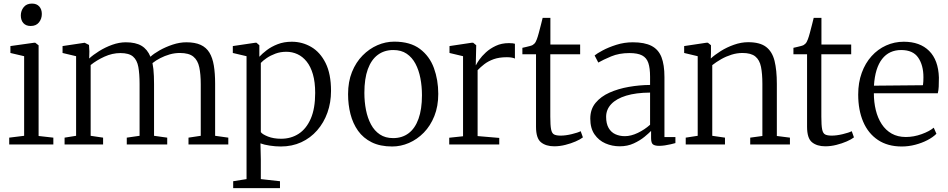

<svg xmlns="http://www.w3.org/2000/svg" viewBox="-20 -784 5144 1042"><path d="M30 0V-37L111 -47V-479L36.5 -496.5V-534L164.5 -552H171.5L189.5 -538V-46L269.5 -37V0ZM146 -643Q121 -643 107 -658.5Q93 -674 93 -700Q93 -725.5 108.5 -745Q124 -764.5 153 -764.5H154Q179 -764.5 193 -749Q207 -733.5 207 -708Q207 -682 191.5 -662.5Q176 -643 147 -643Z M330.5 0V-37L393 -47V-479L319.5 -496.5V-534L439.5 -552L463 -540L465 -505L464 -466.5Q485 -486 517.8 -506.5Q550.5 -527 588.5 -540.8Q626.5 -554.5 663 -554.5Q716 -554.5 748 -535.5Q780 -516.5 796.5 -476Q814 -492.5 846.2 -510.8Q878.5 -529 916.8 -541.8Q955 -554.5 991.5 -554.5Q1038.5 -554.5 1069 -540.5Q1099.5 -526.5 1116.5 -498.5Q1133.5 -470.5 1140.5 -428.2Q1147.5 -386 1147.5 -329.5V-47L1219 -37V0H1003V-37L1069.5 -47V-326.5Q1069.5 -381 1061.5 -419Q1053.5 -457 1029.2 -476.8Q1005 -496.5 956 -496.5Q928 -496.5 901 -488.8Q874 -481 849.8 -468.5Q825.5 -456 807.5 -441.5Q810.5 -427 812.5 -409Q814.5 -391 815.2 -370.5Q816 -350 816 -328V-47L887.5 -37V0H668V-37L737.5 -47V-328Q737.5 -383 730.8 -420.5Q724 -458 702 -477Q680 -496 633.5 -496Q589.5 -496 546.8 -476.5Q504 -457 472 -431V-47L539.5 -37V0Z M1245.5 237V199.5L1318 188V-479L1243.5 -496.5V-534L1365 -552H1372L1387.5 -538.5V-476Q1403 -493 1428 -512Q1453 -531 1487 -544.2Q1521 -557.5 1563.5 -557.5Q1620.5 -557.5 1669 -529.2Q1717.5 -501 1747 -442Q1776.5 -383 1776.5 -290.5Q1776.5 -227.5 1757 -172.8Q1737.5 -118 1701.2 -76.5Q1665 -35 1615 -12Q1565 11 1504 11Q1474.5 11 1443.5 6.2Q1412.5 1.5 1393.5 -6L1395.5 80V188L1499.5 199.5V237ZM1505.5 -31Q1559.5 -31 1601 -58Q1642.5 -85 1666.5 -140Q1690.5 -195 1690.5 -279.5Q1690.5 -338.5 1678.2 -380.8Q1666 -423 1644.2 -450Q1622.5 -477 1594.2 -490Q1566 -503 1534 -503Q1502 -503 1475 -493Q1448 -483 1427.5 -469Q1407 -455 1395.5 -442.5V-67Q1404 -55 1434.2 -43Q1464.5 -31 1505.5 -31Z M1869 -273Q1869 -340.5 1890.2 -393.2Q1911.5 -446 1947.8 -482.8Q1984 -519.5 2028.5 -538.8Q2073 -558 2119.5 -558Q2206.5 -558 2259 -518.5Q2311.5 -479 2335 -414.5Q2358.5 -350 2358.5 -274.5Q2358.5 -207 2337.2 -154Q2316 -101 2280 -64.2Q2244 -27.5 2199.5 -8.2Q2155 11 2108.5 11Q2043 11 1997.2 -11.8Q1951.5 -34.5 1923.2 -74.2Q1895 -114 1882 -165Q1869 -216 1869 -273ZM2113.5 -34.5Q2162.5 -34.5 2197.5 -60.8Q2232.5 -87 2251.2 -139Q2270 -191 2270 -267Q2270 -315.5 2261.5 -359.5Q2253 -403.5 2234.8 -438Q2216.5 -472.5 2187 -492.5Q2157.5 -512.5 2114.5 -512.5Q2065.5 -512.5 2030.2 -486.2Q1995 -460 1976.2 -408.5Q1957.5 -357 1957.5 -280Q1957.5 -231.5 1966.2 -187.2Q1975 -143 1993.5 -108.5Q2012 -74 2041.8 -54.2Q2071.5 -34.5 2113.5 -34.5Z M2418 0V-36.5L2493 -44.5V-479L2419.5 -496.5V-534L2539.5 -552H2548L2564.5 -538.5L2564 -516.5L2562 -429.5L2564 -432Q2568 -441 2581.2 -460Q2594.5 -479 2617 -499.8Q2639.5 -520.5 2670.8 -535.2Q2702 -550 2742 -550Q2755 -550 2762.2 -549Q2769.5 -548 2774.5 -546.5V-466Q2771 -468.5 2759.5 -471Q2748 -473.5 2731 -473.5Q2689 -473.5 2659.2 -462.8Q2629.5 -452 2608.5 -435.8Q2587.5 -419.5 2572 -403V-45.5L2689.5 -35.5V0Z M2988 10Q2943 10 2916 -11.8Q2889 -33.5 2889 -96V-489.5H2815V-524.5Q2822.5 -526 2834 -528.8Q2845.5 -531.5 2855.8 -534.2Q2866 -537 2870.5 -539.5Q2876 -543 2880 -547Q2884 -551 2887.2 -556.8Q2890.5 -562.5 2893.5 -571Q2898 -582.5 2904.2 -605.5Q2910.5 -628.5 2916.2 -651.5Q2922 -674.5 2925 -687H2967V-542.5H3128.5V-489.5H2966.5V-151Q2966.5 -104 2970.8 -82.2Q2975 -60.5 2987.2 -54.2Q2999.5 -48 3022.5 -48Q3049.5 -48 3082.8 -56Q3116 -64 3131.5 -72L3143.5 -38.5Q3129.5 -27.5 3104.2 -16.5Q3079 -5.5 3048.5 2.2Q3018 10 2988 10Z M3343.5 10Q3302 10 3265.8 -5.8Q3229.5 -21.5 3206.5 -54.8Q3183.5 -88 3183.5 -140.5Q3183.5 -191 3212.2 -225.8Q3241 -260.5 3288.2 -281.5Q3335.5 -302.5 3392.8 -312.5Q3450 -322.5 3508 -323V-367.5Q3508 -414.5 3498.5 -442.5Q3489 -470.5 3464.8 -483.2Q3440.5 -496 3396 -496Q3340 -496 3296.5 -477.8Q3253 -459.5 3227 -444.5L3207 -483Q3218.5 -493 3250 -510Q3281.5 -527 3324.8 -540.8Q3368 -554.5 3414.5 -554.5Q3478 -554.5 3515.8 -535Q3553.5 -515.5 3569.8 -474Q3586 -432.5 3586 -366V-40H3645.5V-7.5Q3635 -4.5 3620 -1Q3605 2.5 3588.5 5Q3572 7.5 3557 7.5Q3535 7.5 3524.2 0Q3513.5 -7.5 3513.5 -34.5V-73.5Q3502 -61.5 3477.8 -41.5Q3453.5 -21.5 3419.5 -5.8Q3385.5 10 3343.5 10ZM3371 -45Q3404.5 -45 3441.5 -62.8Q3478.5 -80.5 3508 -107V-281.5Q3431.5 -281 3378.2 -264.8Q3325 -248.5 3297.2 -219Q3269.5 -189.5 3269.5 -150Q3269.5 -113 3283 -89.5Q3296.5 -66 3319.8 -55.5Q3343 -45 3371 -45Z M3766.5 -47V-479L3693 -496.5V-534L3813 -552H3822L3838.5 -538.5V-495.5L3837.5 -466.5Q3858.5 -486 3891.5 -506.8Q3924.5 -527.5 3963.5 -541.2Q4002.5 -555 4040.5 -555Q4104 -555 4137.5 -529.5Q4171 -504 4183.5 -453.8Q4196 -403.5 4196 -328.5V-46L4267 -37V0H4051.5V-37L4117.5 -46V-328.5Q4117.5 -383.5 4110 -421Q4102.5 -458.5 4079.2 -477.5Q4056 -496.5 4009.5 -496.5Q3979.5 -496.5 3950 -487.2Q3920.5 -478 3893.8 -462.8Q3867 -447.5 3845.5 -430.5V-47L3914.5 -37V0H3701.5V-37Z M4459 10Q4414 10 4387 -11.8Q4360 -33.5 4360 -96V-489.5H4286V-524.5Q4293.5 -526 4305 -528.8Q4316.5 -531.5 4326.8 -534.2Q4337 -537 4341.5 -539.5Q4347 -543 4351 -547Q4355 -551 4358.2 -556.8Q4361.5 -562.5 4364.5 -571Q4369 -582.5 4375.2 -605.5Q4381.5 -628.5 4387.2 -651.5Q4393 -674.5 4396 -687H4438V-542.5H4599.5V-489.5H4437.5V-151Q4437.5 -104 4441.8 -82.2Q4446 -60.5 4458.2 -54.2Q4470.5 -48 4493.5 -48Q4520.5 -48 4553.8 -56Q4587 -64 4602.5 -72L4614.5 -38.5Q4600.5 -27.5 4575.2 -16.5Q4550 -5.5 4519.5 2.2Q4489 10 4459 10Z M4874 11Q4797.5 11 4744.5 -24.5Q4691.5 -60 4664.5 -123.5Q4637.5 -187 4637.5 -271Q4637.5 -336 4656.8 -388.8Q4676 -441.5 4710 -479.2Q4744 -517 4789 -537.2Q4834 -557.5 4885 -557.5Q4972.5 -557.5 5022.5 -507.8Q5072.5 -458 5075.5 -363Q5075.5 -334 5074.5 -313.8Q5073.5 -293.5 5069.5 -278H4722.5Q4722.5 -229.5 4733 -186.5Q4743.5 -143.5 4765 -110.5Q4786.5 -77.5 4819.2 -59Q4852 -40.5 4896 -40.5Q4939 -40.5 4981.8 -56Q5024.5 -71.5 5047.5 -91L5062 -58Q5043 -39 5013.2 -23.5Q4983.5 -8 4947.2 1.5Q4911 11 4874 11ZM4723 -319 4989 -321.5Q4990.5 -330 4991 -342.8Q4991.5 -355.5 4991.5 -365Q4991.5 -430 4963.2 -471.2Q4935 -512.5 4870.5 -512.5Q4838.5 -512.5 4812.5 -500.5Q4786.5 -488.5 4767.5 -464.2Q4748.5 -440 4737.2 -403.8Q4726 -367.5 4723 -319Z"/></svg>

Font: Merriweather 48pt Light
Style: Regular
Weight: 300
Version: Version 2.100